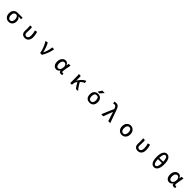

<svg xmlns="http://www.w3.org/2000/svg" viewBox="1292 -4607 8416 8416"><g transform="rotate(45 5500.0 -399.0)"><path d="M236.3 -268.6Q236.3 -405.3 311 -477.5Q385.7 -549.8 493.2 -549.8H798.8V-454.1Q710 -460.9 630.9 -463.9V-459Q731.4 -402.3 731.4 -252.9Q731.4 -129.9 662.6 -58.6Q593.8 12.7 487.3 12.7Q380.9 12.7 308.6 -62.5Q236.3 -137.7 236.3 -268.6ZM621.1 -262.7Q621.1 -343.8 585.9 -399.9Q550.8 -456.1 489.3 -456.1Q427.7 -456.1 391.6 -408.7Q355.5 -361.3 355.5 -268.6Q355.5 -181.6 392.1 -131.3Q428.7 -81.1 488.3 -81.1Q547.9 -81.1 584.5 -129.9Q621.1 -178.7 621.1 -262.7Z M1494.1 12.7Q1388.7 12.7 1333.5 -44.9Q1278.3 -102.5 1278.3 -210Q1278.3 -240.2 1280.3 -301.3Q1282.2 -362.3 1282.2 -393.6Q1282.2 -480.5 1270.5 -549.8H1382.8Q1391.6 -506.8 1391.6 -418.9Q1391.6 -392.6 1388.2 -315.4Q1384.8 -238.3 1384.8 -202.1Q1384.8 -141.6 1416 -111.3Q1447.3 -81.1 1495.1 -81.1Q1551.8 -81.1 1585 -129.9Q1618.2 -178.7 1618.2 -275.4Q1618.2 -408.2 1575.2 -537.1L1686.5 -564.5Q1734.4 -416 1734.4 -279.3Q1734.4 -140.6 1669.9 -64Q1605.5 12.7 1494.1 12.7Z M2549.8 0H2438.5Q2410.2 -149.4 2354.5 -290.5Q2298.8 -431.6 2228.5 -536.1L2345.7 -564.5Q2395.5 -483.4 2441.9 -356Q2488.3 -228.5 2511.7 -118.2H2516.6Q2622.1 -348.6 2638.7 -549.8H2753.9Q2730.5 -403.3 2683.1 -274.9Q2635.7 -146.5 2549.8 0Z M3441.4 12.7Q3343.8 12.7 3285.2 -60.5Q3226.6 -133.8 3226.6 -266.6Q3226.6 -401.4 3297.9 -482.9Q3369.1 -564.5 3468.8 -564.5Q3522.5 -564.5 3565.9 -531.7Q3609.4 -499 3632.8 -430.7H3635.7L3657.2 -549.8H3771.5Q3702.1 -232.4 3702.1 -135.7Q3702.1 -108.4 3716.8 -94.7Q3731.4 -81.1 3755.9 -81.1Q3774.4 -81.1 3793 -88.9L3808.6 -2Q3777.3 12.7 3729.5 12.7Q3617.2 12.7 3610.4 -91.8H3606.4Q3546.9 12.7 3441.4 12.7ZM3466.8 -82Q3515.6 -82 3556.2 -127.9Q3596.7 -173.8 3601.6 -236.3L3609.4 -336.9Q3573.2 -467.8 3483.4 -467.8Q3426.8 -467.8 3386.2 -415.5Q3345.7 -363.3 3345.7 -268.6Q3345.7 -177.7 3377.4 -129.9Q3409.2 -82 3466.8 -82Z M4791 0 4663.1 9.8Q4573.2 -98.6 4494.1 -252Q4490.2 -247.1 4476.6 -231Q4462.9 -214.8 4456.1 -205.1Q4409.2 -148.4 4407.2 -30.3V0H4299.8V-393.6Q4299.8 -487.3 4288.1 -549.8H4402.3Q4412.1 -510.7 4412.1 -418.9V-268.6H4416Q4485.4 -384.8 4568.8 -465.3Q4652.3 -545.9 4739.3 -564.5L4748 -456.1Q4660.2 -429.7 4565.4 -332Q4606.4 -249 4668.9 -157.2Q4731.4 -65.4 4791 0Z M5368.2 -261.7Q5368.2 -76.2 5501.5 -76.2Q5634.8 -76.2 5634.8 -260.7Q5634.8 -445.3 5501.5 -445.3Q5368.2 -445.3 5368.2 -261.7ZM5678.7 -760.7 5523.4 -584H5415L5529.3 -760.7ZM5254.9 -260.7Q5254.9 -390.6 5320.3 -461.9Q5385.7 -533.2 5502 -533.2Q5618.2 -533.2 5683.6 -461.9Q5749 -390.6 5749 -260.7Q5749 -130.9 5683.6 -60.1Q5618.2 10.7 5502 10.7Q5385.7 10.7 5320.3 -60.1Q5254.9 -130.9 5254.9 -260.7Z M6351.6 9.8 6228.5 0 6466.8 -558.6 6461.9 -580.1Q6421.9 -712.9 6340.8 -712.9Q6306.6 -712.9 6266.6 -695.3L6240.2 -790Q6289.1 -809.6 6353.5 -809.6Q6437.5 -809.6 6488.3 -753.4Q6539.1 -697.3 6577.1 -574.2L6782.2 0H6659.2L6520.5 -428.7H6515.6Z M7500 12.7Q7391.6 12.7 7317.9 -64.5Q7244.1 -141.6 7244.1 -274.4Q7244.1 -408.2 7317.9 -486.3Q7391.6 -564.5 7500 -564.5Q7607.4 -564.5 7681.6 -486.3Q7755.9 -408.2 7755.9 -274.4Q7755.9 -142.6 7681.6 -64.9Q7607.4 12.7 7500 12.7ZM7637.7 -274.4Q7637.7 -364.3 7601.6 -416.5Q7565.4 -468.8 7500 -468.8Q7434.6 -468.8 7398.9 -416.5Q7363.3 -364.3 7363.3 -274.4Q7363.3 -184.6 7398.9 -132.8Q7434.6 -81.1 7500 -81.1Q7565.4 -81.1 7601.6 -133.3Q7637.7 -185.5 7637.7 -274.4Z M8494.1 12.7Q8388.7 12.7 8333.5 -44.9Q8278.3 -102.5 8278.3 -210Q8278.3 -240.2 8280.3 -301.3Q8282.2 -362.3 8282.2 -393.6Q8282.2 -480.5 8270.5 -549.8H8382.8Q8391.6 -506.8 8391.6 -418.9Q8391.6 -392.6 8388.2 -315.4Q8384.8 -238.3 8384.8 -202.1Q8384.8 -141.6 8416 -111.3Q8447.3 -81.1 8495.1 -81.1Q8551.8 -81.1 8585 -129.9Q8618.2 -178.7 8618.2 -275.4Q8618.2 -408.2 8575.2 -537.1L8686.5 -564.5Q8734.4 -416 8734.4 -279.3Q8734.4 -140.6 8669.9 -64Q8605.5 12.7 8494.1 12.7Z M9622.1 -363.3H9376Q9383.8 -81.1 9499 -81.1Q9614.3 -81.1 9622.1 -363.3ZM9377 -442.4H9621.1Q9614.3 -715.8 9499 -715.8Q9383.8 -715.8 9377 -442.4ZM9499 -809.6Q9609.4 -809.6 9672.4 -704.6Q9735.4 -599.6 9735.4 -401.4Q9735.4 -193.4 9672.9 -90.3Q9610.4 12.7 9499 12.7Q9387.7 12.7 9326.2 -90.3Q9264.6 -193.4 9264.6 -401.4Q9264.6 -599.6 9327.1 -704.6Q9389.6 -809.6 9499 -809.6Z M10441.4 12.7Q10343.8 12.7 10285.2 -60.5Q10226.6 -133.8 10226.6 -266.6Q10226.6 -401.4 10297.9 -482.9Q10369.1 -564.5 10468.8 -564.5Q10522.5 -564.5 10565.9 -531.7Q10609.4 -499 10632.8 -430.7H10635.7L10657.2 -549.8H10771.5Q10702.1 -232.4 10702.1 -135.7Q10702.1 -108.4 10716.8 -94.7Q10731.4 -81.1 10755.9 -81.1Q10774.4 -81.1 10793 -88.9L10808.6 -2Q10777.3 12.7 10729.5 12.7Q10617.2 12.7 10610.4 -91.8H10606.4Q10546.9 12.7 10441.4 12.7ZM10466.8 -82Q10515.6 -82 10556.2 -127.9Q10596.7 -173.8 10601.6 -236.3L10609.4 -336.9Q10573.2 -467.8 10483.4 -467.8Q10426.8 -467.8 10386.2 -415.5Q10345.7 -363.3 10345.7 -268.6Q10345.7 -177.7 10377.4 -129.9Q10409.2 -82 10466.8 -82Z"/></g></svg>

Font: Gen Shin Gothic Monospace Medium
Style: Regular
Weight: 500
Designer: [Source Han Sans]
Ryoko NISHIZUKA  (kana & ideographs); Paul D. Hunt (Latin, Greek & Cyrillic); Wenlong ZHANG  (bopomofo
Version: Version 1.002.20150607